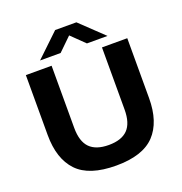

<svg xmlns="http://www.w3.org/2000/svg" viewBox="-164 -1090 1174 1241"><g transform="rotate(-20 423.0 -470.0)"><path d="M425 9.5Q239.5 9.5 157 -77.2Q74.5 -164 74.5 -328V-740H251.5V-313Q251.5 -219 294.5 -175.5Q337.5 -132 425 -132Q512.5 -132 555.2 -175.5Q598 -219 598 -313V-740H772V-328Q772 -164 689.8 -77.2Q607.5 9.5 425 9.5ZM193 -797.5 352 -949H498L657 -797.5H515.5L425 -885.5L334.5 -797.5Z"/></g></svg>

Font: Encode Sans Exp
Style: Bold
Weight: 700
Width: 7
Designer: Multiple Designers
Foundry: Impallari Type
Version: Version 3.002; ttfautohint (v1.8.3) -l 8 -r 50 -G 200 -x 14 